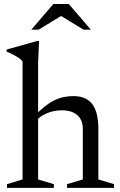

<svg xmlns="http://www.w3.org/2000/svg" viewBox="-20 -912 582 932"><path d="M305.5 -18 382 -41V-287Q382 -314.5 370.5 -334.5Q359 -354.5 336.5 -365.5Q314 -376.5 280.5 -376.5Q241 -376.5 207 -362Q173 -347.5 159 -328L141 -343.5Q169 -372 193.2 -391.8Q217.5 -411.5 240.2 -423.2Q263 -435 286.5 -440.2Q310 -445.5 336 -445.5Q398 -445.5 427.8 -406.8Q457.5 -368 457.5 -284V-41L533.5 -18V0H305.5ZM241.5 0H14V-18L89.5 -41V-614.5Q83 -622 72.5 -629.5Q62 -637 46.8 -645.2Q31.5 -653.5 12 -661.5V-671.5L160 -713H169.5L165 -607.5V-41L241.5 -18ZM269 -839H284L167.5 -768H132L239 -892.5H314L421 -768H385.5Z"/></svg>

Font: Newsreader 24pt
Style: Regular
Weight: 400
Designer: Hugues Gentile
Foundry: Production Type
Version: Version 1.003